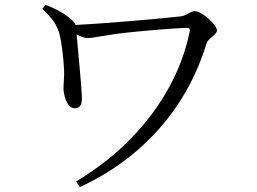

<svg xmlns="http://www.w3.org/2000/svg" viewBox="-20 -728 1040 777"><path d="M165 -708 151 -692C193 -654 211 -625 220 -593C230 -556 237 -490 239 -450C241 -416 237 -396 237 -370C237 -346 250 -290 282 -290C310 -290 313 -314 311 -343C309 -388 295 -533 290 -589C306 -580 321 -574 335 -574C359 -574 418 -588 493 -596C568 -604 696 -615 737 -615C747 -615 749 -611 748 -603C700 -357 524 -133 288 6L303 29C554 -86 737 -291 816 -553C821 -572 858 -587 858 -605C858 -627 797 -683 768 -683C752 -683 732 -664 713 -662C616 -651 378 -631 286 -627C284 -632 282 -636 278 -640C247 -671 210 -691 165 -708Z"/></svg>

Font: Harano Aji Mincho CN
Style: Regular
Weight: 400
Foundry: Masamichi Hosoda
Version: HaranoAjiMinchoCN-Regular version 20230610;ttx 4.39.4